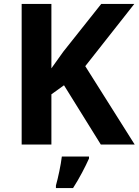

<svg xmlns="http://www.w3.org/2000/svg" viewBox="-20 -827 704 975"><path d="M664 -93 413 -491 662 -807H494L301 -564C281 -536 261 -508 241 -480V-807H90V-93H241V-348L305 -394L492 -93ZM432 -22V-32H294C289 11 275 76 264 115V128H351C385 75 412 22 432 -22Z"/></svg>

Font: Noto Sans Kannada UI
Style: Bold
Weight: 700
Designer: Jelle Bosma - Monotype Design Team
Foundry: Monotype Imaging Inc.
Version: Version 2.005